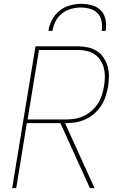

<svg xmlns="http://www.w3.org/2000/svg" viewBox="-20 -975 640 995"><path d="M43 0 164 -735H383Q410 -735 435.5 -729.5Q461 -724 482 -710.5Q503 -697 517 -676Q531 -655 538 -630Q545 -605 544.5 -578.5Q544 -552 540 -525Q535 -500 527 -475Q519 -450 504.5 -427.5Q490 -405 469.5 -387Q449 -369 424.5 -357.5Q400 -346 374.5 -341.5Q349 -337 324 -337H317L470 0H446L293 -337H119L64 0ZM123 -356H324Q347 -356 370 -360Q393 -364 415 -374.5Q437 -385 456 -402Q475 -419 488 -439.5Q501 -460 508 -482.5Q515 -505 519 -528Q523 -552 523.5 -575.5Q524 -599 518.5 -621Q513 -643 501 -662Q489 -681 470.5 -693.5Q452 -706 429.5 -711Q407 -716 383 -716H182ZM231 -815Q235 -844 249.5 -872Q264 -900 288.5 -919.5Q313 -939 343 -947Q373 -955 402 -955Q431 -955 458.5 -947Q486 -939 504 -919.5Q522 -900 527 -872Q532 -844 528 -815H507Q511 -840 506.5 -864.5Q502 -889 486.5 -905.5Q471 -922 447.5 -929Q424 -936 399 -936Q374 -936 348.5 -929Q323 -922 301.5 -905.5Q280 -889 268 -864.5Q256 -840 252 -815Z"/></svg>

Font: Iosevka SS04 Th Ex Obl
Style: Regular
Weight: 100
Width: 7
Italic angle: -9°
Monospace: yes
Designer: Belleve Invis
Foundry: Belleve Invis
Version: Version 19.0.0; ttfautohint (v1.8.4)